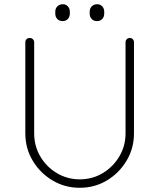

<svg xmlns="http://www.w3.org/2000/svg" viewBox="-20 -880 755 910"><path d="M595 -700Q604 -700 609.5 -694Q615 -688 615 -680V-248Q615 -177 580 -118.5Q545 -60 487 -25Q429 10 358 10Q287 10 228.5 -25Q170 -60 135 -118.5Q100 -177 100 -248V-680Q100 -688 105.5 -694Q111 -700 121 -700Q130 -700 136 -694Q142 -688 142 -680V-248Q142 -188 171 -138.5Q200 -89 249.5 -59.5Q299 -30 358 -30Q418 -30 467 -59.5Q516 -89 545.5 -138.5Q575 -188 575 -248V-680Q575 -688 580.5 -694Q586 -700 595 -700ZM440 -780Q424 -780 414.5 -790Q405 -800 405 -816V-824Q405 -840 415 -850Q425 -860 441 -860Q455 -860 464.5 -850Q474 -840 474 -824V-816Q474 -800 464.5 -790Q455 -780 440 -780ZM277 -780Q261 -780 251.5 -790Q242 -800 242 -816V-824Q242 -840 252 -850Q262 -860 278 -860Q292 -860 301.5 -850Q311 -840 311 -824V-816Q311 -800 301.5 -790Q292 -780 277 -780Z"/></svg>

Font: Quicksand Variable Light
Style: Regular
Weight: 300
Designer: Andrew Paglinawan
Foundry: Andrew Paglinawan
Version: Version 3.004